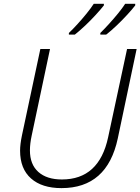

<svg xmlns="http://www.w3.org/2000/svg" viewBox="-20 -969 731 999"><path d="M299.8 9.8Q198.2 9.8 141.4 -40.5Q84.5 -90.8 84.5 -185.1Q84.5 -217.8 94.2 -264.6L189.9 -713.9H240.2L145 -264.2Q135.7 -221.7 135.7 -186.5Q135.7 -113.3 179.7 -74.2Q223.6 -35.2 302.2 -35.2Q495.6 -35.2 542.5 -254.4L641.1 -713.9H690.9L592.8 -248.5Q537.6 9.8 299.8 9.8ZM502 -789.1V-797.4Q522.5 -817.4 547.1 -844.5Q571.8 -871.6 594.5 -899.4Q617.2 -927.2 631.3 -949.2H683.6V-940.9Q668 -920.4 642.3 -892.6Q616.7 -864.7 587.9 -837.2Q559.1 -809.6 532.7 -789.1ZM338.4 -789.1V-797.4Q359.4 -817.4 384 -844.5Q408.7 -871.6 431.2 -899.4Q453.6 -927.2 467.8 -949.2H520.5V-940.9Q504.4 -920.4 479 -892.6Q453.6 -864.7 424.6 -837.2Q395.5 -809.6 369.6 -789.1Z"/></svg>

Font: Open Sans Light
Style: Italic
Weight: 300
Italic angle: -12°
Designer: Monotype Design Team
Foundry: Monotype Imaging Inc.
Version: Version 3.003; ttfautohint (v1.8.4)